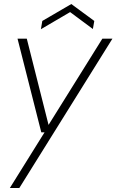

<svg xmlns="http://www.w3.org/2000/svg" viewBox="-20 -713 578 953"><path d="M29 220 201 -56H185L67 -521H113L221 -93L488 -521H538L76 220ZM183 -568 190 -609 334 -693 448 -609 441 -569 328 -653Z"/></svg>

Font: DM Sans 10pt ExtraLight
Style: Italic
Weight: 250
Italic angle: -10°
Version: Version 4.004;gftools[0.9.30]